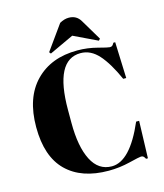

<svg xmlns="http://www.w3.org/2000/svg" viewBox="-131 -1005 953 1113"><g transform="rotate(-15 345.0 -448.5)"><path d="M400 -691Q245 -691 245 -392V-313Q245 -171 286 -90.5Q327 -10 407 -10Q517 -10 609 -224H627L620 -1H609Q603 -12 598 -16.5Q593 -21 583.5 -21Q574 -21 511 -5.5Q448 10 383 10Q220 10 130.5 -78Q41 -166 41 -342.5Q41 -519 134.5 -615Q228 -711 386 -711Q447 -711 505.5 -695.5Q564 -680 574 -680Q584 -680 589 -684.5Q594 -689 600 -700H611L619 -483H601Q556 -584 508.5 -637.5Q461 -691 400 -691ZM226 -743 332 -891Q360 -907 387 -907Q434 -907 457 -867L531 -743L522 -733L380 -801L234 -733Z"/></g></svg>

Font: Abril Fatface
Style: Regular
Weight: 400
Designer: Veronika Burian, Jos Scaglione
Foundry: TypeTogether
Version: Version 1.001